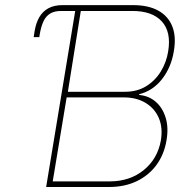

<svg xmlns="http://www.w3.org/2000/svg" viewBox="-20 -748 777 768"><path d="M289.6 -704.1H227.1Q198.7 -704.6 181.2 -694.1Q163.6 -683.6 154.1 -663.1Q144.5 -642.6 139.2 -612.3L137.2 -599.6H114.7L118.7 -625Q124 -656.2 137.2 -679.2Q150.4 -702.1 173.3 -714.8Q196.3 -727.5 230 -727.5H294.4ZM164.6 0 284.7 -727.5H512.2Q573.7 -727.5 613.5 -705.3Q653.3 -683.1 669.4 -641.8Q685.5 -600.6 675.3 -543Q665 -479 628.4 -431.9Q591.8 -384.8 536.6 -371.1V-368.2Q575.7 -364.7 603.3 -340.6Q630.9 -316.4 642.8 -276.6Q654.8 -236.8 646 -186.5Q636.7 -130.4 606 -88.4Q575.2 -46.4 526.9 -23.2Q478.5 0 415.5 0ZM190.9 -22.5H420.4Q500 -22.9 555.2 -67.9Q610.4 -112.8 623.5 -186.5Q631.8 -236.8 615.5 -275.4Q599.1 -314 562.7 -336.2Q526.4 -358.4 475.1 -358.4H246.6ZM251.5 -380.9H480Q528.8 -380.9 564.9 -403.3Q601.1 -425.8 623.5 -462.6Q646 -499.5 652.8 -543Q665.5 -620.6 627 -662.6Q588.4 -704.6 508.3 -704.1H303.2Z"/></svg>

Font: Inter Tight Thin
Style: Italic
Weight: 250
Italic angle: -9.39999°
Designer: Rasmus Andersson
Foundry: rsms
Version: Version 3.004